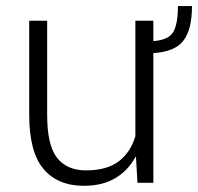

<svg xmlns="http://www.w3.org/2000/svg" viewBox="-20 -596 646 626"><path d="M606 -576.2Q606 -500.5 578.4 -463.9Q550.8 -427.2 480 -422.9V0H428.2L423.3 -84.5H421.9Q397 -39.1 355 -14.6Q313 9.8 253.4 9.8Q168 9.8 121.6 -45.4Q75.2 -100.6 75.2 -222.2V-528.3H133.8V-221.2Q133.8 -122.6 166 -81.5Q198.2 -40.5 260.3 -40.5Q328.1 -40.5 366.9 -69.8Q405.8 -99.1 421.4 -152.3V-528.3H480V-461.9Q529.8 -465.8 544.9 -491.7Q560.1 -517.6 560.1 -576.2Z"/></svg>

Font: Franko
Style: Light
Weight: 300
Designer: Google
Version: Version 1.200310; 2013